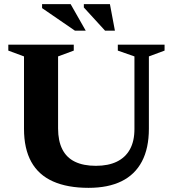

<svg xmlns="http://www.w3.org/2000/svg" viewBox="-20 -891 832 924"><path d="M627 -270V-619.5L547 -647.5V-676H772V-647.5L696.5 -619.5V-271.5Q696.5 -177.5 663 -114Q629.5 -50.5 565 -18.8Q500.5 13 406 13Q304.5 13 235 -18Q165.5 -49 130.5 -112.2Q95.5 -175.5 95.5 -271V-619.5L20 -647.5V-676H335V-647.5L259.5 -619.5V-273Q259.5 -213 279.8 -172.8Q300 -132.5 340.5 -112.8Q381 -93 441.5 -93Q501 -93 542.2 -113Q583.5 -133 605.2 -172.2Q627 -211.5 627 -270ZM392.5 -743.5H340.5L182.5 -852V-871H320ZM533 -743.5H485.5L383.5 -855V-871H509Z"/></svg>

Font: Newsreader 16pt 16pt
Style: Bold
Weight: 700
Version: Version 1.003